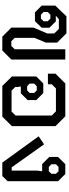

<svg xmlns="http://www.w3.org/2000/svg" viewBox="526 -1134 608 1701"><g transform="rotate(90 830.5 -284.0)"><path d="M225 -80V-276L277 -398V-460L237 -501H150L120 -474H170L226 -417V-349L168 -289H90L30 -349V-469L125 -568H276L358 -486V-387L316 -284V-110L345 -80H388L417 -110V-558H508V-80L428 0H305ZM145 -342 169 -366V-402L145 -426H111L87 -403V-366L111 -342Z M658 -85V-301L720 -363H805L867 -301V-224L807 -164H747L751 -136V-115L783 -82H969L1004 -118V-438L967 -475H764L727 -438V-404H633V-471L720 -558H1011L1098 -471V-85L1014 0H742ZM782 -220 804 -242V-282L782 -305H744L721 -282V-242L744 -220Z M1188 -322 1259 -370 1463 -83H1492V-310L1498 -353H1434L1371 -416V-494L1435 -558H1522L1586 -494V-47L1540 0H1421ZM1498 -412 1520 -435V-475L1498 -498H1459L1436 -475V-435L1459 -412Z"/></g></svg>

Font: Chakra Petch Medium
Style: Regular
Weight: 500
Designer: Katatrad Aksorn Co.,Ltd.
Foundry: Cadson Demak Co.,Ltd.
Version: Version 1.000; ttfautohint (v1.6)